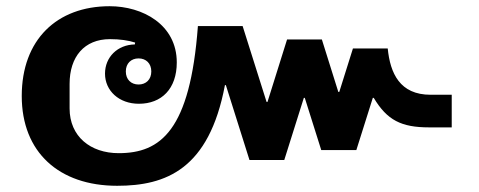

<svg xmlns="http://www.w3.org/2000/svg" viewBox="-20 -586 1541 618"><path d="M357 12C514 12 653 -41 704 -312H707L783 -71H895L958 -271H961L1014 -103H1127L1180 -271H1183C1226 -199 1272 -176 1361 -176H1434V-281H1366C1267 -281 1236 -350 1228 -430H1116L1072 -290H1069L1016 -459H904L841 -258H838L761 -502H617C592 -166 497 -93 362 -93C271 -93 204 -147 204 -237V-316C204 -403 251 -460 334 -460C366 -460 393 -456 415 -449L414 -443C358 -442 318 -402 318 -349C318 -294 363 -252 427 -252C500 -252 549 -300 549 -385C549 -507 439 -566 333 -566C163 -566 50 -458 50 -277C50 -96 170 12 357 12ZM426 -314C402 -314 385 -330 385 -356C385 -382 402 -398 426 -398C450 -398 467 -382 467 -356C467 -330 450 -314 426 -314Z"/></svg>

Font: IBM Plex Thai Looped
Style: Bold
Weight: 700
Designer: Mike Abbink, Paul van der Laan, Pieter van Rosmalen, Ben Mitchell, Mark Frömberg
Foundry: Bold Monday
Version: Version 1.0